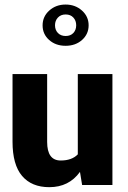

<svg xmlns="http://www.w3.org/2000/svg" viewBox="-20 -792 548 823"><path d="M191.4 10.3Q115.7 10.3 74.7 -37.8Q33.7 -85.9 33.7 -184.6V-474.6H182.1V-183.6Q182.1 -104 240.2 -104Q288.1 -104 313.5 -130.4V-474.6H461.9V1H332L322.8 -55.2Q275.4 10.3 191.4 10.3ZM261.5 -730Q240.7 -730 228.3 -716.8Q215.8 -703.6 215.8 -683.6Q215.8 -663.6 228.3 -650.6Q240.7 -637.7 261.5 -637.7Q282.2 -637.7 294.4 -650.6Q306.6 -663.6 306.6 -683.6Q306.6 -703.6 294.4 -716.8Q282.2 -730 261.5 -730ZM359.9 -683.6Q359.9 -646 331.8 -620.8Q303.7 -595.7 261.2 -595.7Q218.8 -595.7 190.7 -620.6Q162.6 -645.5 162.6 -683.3Q162.6 -721.2 191.2 -746.8Q219.7 -772.5 261.2 -772.5Q302.7 -772.5 331.3 -746.8Q359.9 -721.2 359.9 -683.6Z"/></svg>

Font: Yantramanav Black
Style: Regular
Weight: 900
Version: Version 1.001;PS 1.0;hotconv 1.0.72;makeotf.lib2.5.5900; ttf